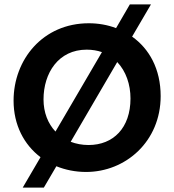

<svg xmlns="http://www.w3.org/2000/svg" viewBox="-20 -767 790 870"><path d="M83 83H178.7L235.4 -13.7C276.4 2.9 321.8 12.2 370.1 12.2C549.8 12.2 708 -126.5 708 -331.5C708 -455.1 655.8 -546.4 578.6 -601.1L664.1 -747.1H568.4L505.9 -639.6C467.3 -654.3 425.3 -661.6 382.3 -661.6C174.3 -661.6 41.5 -497.1 41.5 -311C41.5 -200.7 88.9 -111.3 163.6 -54.7ZM231.4 -170.9C197.3 -207 177.2 -257.3 177.2 -316.4C177.2 -436.5 245.1 -542 372.6 -542C397.9 -542 420.9 -538.1 441.9 -530.8ZM300.3 -124.5 511.2 -485.8C550.8 -444.3 571.3 -384.3 571.3 -320.8C571.3 -187.5 493.7 -109.9 381.3 -109.9C352.1 -109.9 324.7 -115.2 300.3 -124.5Z"/></svg>

Font: HammersmithOne
Style: Regular
Weight: 400
Designer: Nicole Fally
Foundry: Nicole Fally
Version: Version 1.003